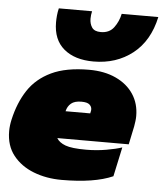

<svg xmlns="http://www.w3.org/2000/svg" viewBox="-53 -789 720 846"><g transform="rotate(5 306.5 -366.0)"><path d="M345 -522Q262 -522 214 -562.5Q166 -603 166 -680Q166 -694 167.5 -710Q169 -726 173 -742H320Q318 -734 317 -725.5Q316 -717 316 -709Q316 -686 327 -670Q338 -654 366 -654Q404 -654 424 -681Q444 -708 451 -742H613Q590 -635 518 -578.5Q446 -522 345 -522ZM251 10Q183 10 126.5 -12Q70 -34 36 -77Q2 -120 2 -184Q2 -208 8 -235Q25 -311 61.5 -366.5Q98 -422 163 -453Q228 -484 330 -484Q398 -484 448.5 -460.5Q499 -437 526.5 -395.5Q554 -354 554 -299Q554 -288 552.5 -276.5Q551 -265 549 -253L532 -172H216Q227 -153 255 -142.5Q283 -132 347 -132Q392 -132 435.5 -139.5Q479 -147 505 -156L477 -26Q395 10 251 10ZM242 -293H351L353 -302Q354 -305 354 -311Q354 -323 344 -332Q334 -341 308 -341Q278 -341 262.5 -328Q247 -315 242 -293Z"/></g></svg>

Font: Kanit Black
Style: Italic
Weight: 900
Italic angle: -12°
Designer: Katatrad Team
Foundry: CadsonDemak
Version: Version 2.000; ttfautohint (v1.8.3)